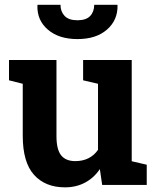

<svg xmlns="http://www.w3.org/2000/svg" viewBox="-20 -782 663 812"><path d="M254.9 10.3Q171.4 10.3 123.8 -42.7Q76.2 -95.7 76.2 -207.5V-427.7L18.1 -442.4V-528.3H76.2H218.8V-206.5Q218.8 -149.9 238.5 -125.2Q258.3 -100.6 298.3 -100.6Q330.1 -100.6 354.5 -113Q378.9 -125.5 394.5 -148.4V-427.7L331.5 -442.4V-528.3H394.5H537.1V-100.1L600.6 -85.4V0H412.1L402.3 -66.9Q377.4 -29.8 339.8 -9.8Q302.2 10.3 254.9 10.3ZM307.6 -616.7Q229 -616.7 182.6 -656.5Q136.2 -696.3 138.2 -758.8L139.2 -761.7H235.8Q235.8 -733.4 253.2 -714.8Q270.5 -696.3 307.6 -696.3Q344.2 -696.3 361.3 -714.4Q378.4 -732.4 378.4 -761.7H476.1L477.1 -758.8Q478 -696.3 432.1 -656.5Q386.2 -616.7 307.6 -616.7Z"/></svg>

Font: Robotiche
Style: Bold
Weight: 700
Designer: Google
Version: Version 2.001